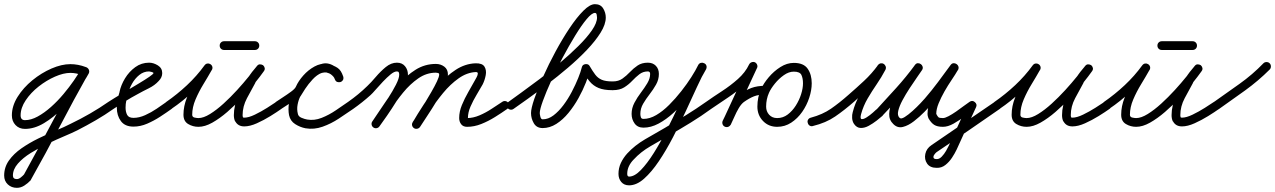

<svg xmlns="http://www.w3.org/2000/svg" viewBox="-65 -583 6123 922"><path d="M347 -261Q355 -257 358.5 -249.5Q362 -242 359 -233Q355 -225 347.5 -221.5Q340 -218 331 -221Q302 -233 273 -233Q240 -233 199 -215Q158 -197 120.5 -167.5Q83 -138 58.5 -101.5Q34 -65 34 -29Q34 -6 55 -6Q84 -6 116 -23.5Q148 -41 180 -69.5Q212 -98 240 -131.5Q268 -165 289.5 -196Q311 -227 323 -250Q328 -258 336 -260.5Q344 -263 352 -259Q360 -254 362.5 -246Q365 -238 361 -230Q342 -195 309 -149.5Q276 -104 234 -61.5Q192 -19 146 8.5Q100 36 55 36Q27 36 9.5 17.5Q-8 -1 -8 -29Q-8 -74 19.5 -118Q47 -162 90.5 -197.5Q134 -233 182.5 -254Q231 -275 273 -275Q310 -275 347 -261Q347 -261 347 -261Q347 -261 347 -261ZM352 -258Q360 -254 362.5 -245.5Q365 -237 360 -230Q289 -104 222 24.5Q155 153 84 279Q84 279 83 281Q82 283 82 283Q69 297 52 308Q35 319 16 319Q-10 319 -27.5 302.5Q-45 286 -45 260Q-45 220 -22 187.5Q1 155 38.5 129Q76 103 119 82Q162 61 203 44Q244 27 273 12Q321 -11 367 -37.5Q413 -64 456 -94Q463 -99 471.5 -97.5Q480 -96 485 -89Q490 -82 488.5 -73.5Q487 -65 480 -60Q439 -31 395 -5.5Q351 20 306 43Q282 55 244 71Q206 87 163.5 107.5Q121 128 83 151.5Q45 175 21 202.5Q-3 230 -3 260Q-3 277 16 277Q25 277 35 269Q45 261 50 255Q51 255 49 257Q48 259 48 259Q118 132 185.5 4Q253 -124 324 -250Q328 -258 336.5 -260.5Q345 -263 352 -258Z M480 -60Q473 -55 464.5 -56.5Q456 -58 451 -65Q446 -72 447.5 -80.5Q449 -89 456 -94Q463 -99 487 -113.5Q511 -128 542 -146.5Q573 -165 603 -183Q633 -201 652.5 -214.5Q672 -228 672 -232Q672 -235 663 -237.5Q654 -240 651 -240Q625 -240 604 -223Q583 -206 569 -181Q555 -156 551 -134Q551 -134 550 -133Q550 -132 550 -132Q545 -115 541.5 -99.5Q538 -84 538 -66Q538 -46 545.5 -31.5Q553 -17 576 -17Q603 -17 632 -30Q661 -43 687.5 -61Q714 -79 735 -94Q742 -99 750.5 -97.5Q759 -96 764 -89Q769 -82 767.5 -73.5Q766 -65 759 -60Q734 -42 704 -22.5Q674 -3 641.5 11Q609 25 576 25Q535 25 515.5 -1.5Q496 -28 496 -66Q496 -87 500 -106Q504 -125 510 -144Q510 -144 510 -143Q509 -142 509 -142Q516 -175 535.5 -207Q555 -239 584.5 -260.5Q614 -282 651 -282Q672 -282 693 -269Q714 -256 714 -232Q714 -211 697 -194Q678 -173 649.5 -159Q621 -145 596 -131Q566 -115 537 -97Q508 -79 480 -60Q480 -60 480 -60Q480 -60 480 -60Z M729 -65Q724 -72 725.5 -80.5Q727 -89 734 -94Q786 -130 833 -174Q880 -218 917 -269Q923 -277 931 -278Q939 -279 945 -275Q952 -271 954.5 -263Q957 -255 952 -247Q934 -215 912 -179Q890 -143 874 -105.5Q858 -68 858 -32Q858 -21 869 -18.5Q880 -16 888 -16Q912 -16 943.5 -35.5Q975 -55 1008.5 -85.5Q1042 -116 1073.5 -150.5Q1105 -185 1129.5 -215.5Q1154 -246 1168 -265Q1174 -273 1182.5 -273.5Q1191 -274 1197 -269Q1203 -264 1205.5 -256Q1208 -248 1201 -240Q1191 -227 1180 -214Q1169 -201 1161 -187Q1161 -187 1161 -187Q1162 -187 1162 -187Q1142 -151 1121 -111.5Q1100 -72 1100 -30Q1100 -23 1102 -20Q1102 -20 1102 -20Q1101 -20 1101 -20Q1102 -20 1103 -18Q1104 -16 1103 -17Q1101 -19 1101 -19Q1104 -18 1108 -18Q1129 -18 1159 -32.5Q1189 -47 1217.5 -65Q1246 -83 1262 -94Q1262 -94 1262 -94Q1262 -94 1262 -94Q1269 -99 1277.5 -97.5Q1286 -96 1291 -89Q1296 -82 1294.5 -73.5Q1293 -65 1286 -60Q1265 -45 1233.5 -25.5Q1202 -6 1168.5 9Q1135 24 1108 24Q1078 24 1065 0Q1065 0 1064 0Q1064 0 1064 0Q1058 -13 1058 -30Q1058 -78 1080.5 -122Q1103 -166 1124 -207Q1124 -207 1125 -207Q1125 -207 1125 -207Q1134 -223 1145.5 -237.5Q1157 -252 1169 -266Q1175 -274 1183 -274Q1191 -274 1198 -270Q1204 -265 1206 -257Q1208 -249 1202 -241Q1186 -218 1158.5 -184Q1131 -150 1097 -113.5Q1063 -77 1026.5 -45.5Q990 -14 954.5 6Q919 26 888 26Q861 26 838.5 12.5Q816 -1 816 -32Q816 -73 832.5 -114Q849 -155 872.5 -194Q896 -233 916 -267Q921 -276 929 -276.5Q937 -277 944 -273Q951 -269 954 -261Q957 -253 951 -245Q912 -191 862.5 -144Q813 -97 758 -60Q751 -55 742.5 -56.5Q734 -58 729 -65ZM1011 -343Q1002 -343 996 -349Q990 -355 990 -364Q990 -373 996 -379Q1002 -385 1011 -385Q1048 -385 1085 -385Q1122 -385 1159 -385Q1159 -385 1159 -385Q1159 -385 1159 -385Q1168 -385 1174 -379Q1180 -373 1180 -364Q1180 -355 1174 -349Q1168 -343 1159 -343Q1122 -343 1085 -343Q1048 -343 1011 -343Q1011 -343 1011 -343Q1011 -343 1011 -343Z M1255 -66Q1251 -73 1252.5 -81.5Q1254 -90 1262 -95Q1272 -102 1293 -115.5Q1314 -129 1333 -143Q1352 -157 1356 -167Q1368 -194 1391.5 -220.5Q1415 -247 1445 -263.5Q1475 -280 1507 -277Q1507 -277 1509 -277Q1511 -276 1511 -276Q1538 -269 1556 -257Q1574 -245 1583 -215Q1586 -205 1581.5 -198Q1577 -191 1570 -189Q1562 -187 1554.5 -189.5Q1547 -192 1543 -202Q1540 -211 1535 -216Q1535 -216 1536 -216Q1536 -215 1536 -215Q1533 -218 1530.5 -220.5Q1528 -223 1524 -226Q1524 -226 1524 -226Q1524 -226 1524 -226Q1502 -242 1479.5 -233Q1457 -224 1436.5 -202Q1416 -180 1400.5 -156.5Q1385 -133 1377 -119Q1377 -119 1377 -120Q1377 -120 1377 -120Q1368 -102 1364 -80Q1360 -58 1365 -38Q1367 -24 1382.5 -17.5Q1398 -11 1410 -9Q1410 -9 1410 -9Q1410 -9 1410 -9Q1444 -3 1479.5 -17Q1515 -31 1548 -53.5Q1581 -76 1607 -94Q1614 -99 1622.5 -97.5Q1631 -96 1636 -89Q1641 -82 1639.5 -73.5Q1638 -65 1631 -60Q1599 -38 1562 -13.5Q1525 11 1484 25.5Q1443 40 1402 33Q1402 33 1402 33Q1402 33 1402 33Q1376 28 1352.5 13Q1329 -2 1323 -30Q1318 -57 1322.5 -86.5Q1327 -116 1341 -140Q1341 -140 1341 -140Q1341 -140 1341 -141Q1355 -164 1376.5 -194Q1398 -224 1426 -247.5Q1454 -271 1485 -277.5Q1516 -284 1548 -260Q1548 -260 1548 -260Q1548 -260 1548 -260Q1553 -257 1557.5 -253Q1562 -249 1566 -245Q1566 -245 1566 -244Q1567 -244 1567 -244Q1577 -233 1583 -216Q1586 -207 1581.5 -200Q1577 -193 1569 -190Q1561 -188 1553.5 -190.5Q1546 -193 1543 -203Q1537 -222 1526.5 -226.5Q1516 -231 1499 -236Q1499 -236 1501 -235Q1503 -235 1503 -235Q1481 -237 1459 -223Q1437 -209 1419.5 -188.5Q1402 -168 1394 -149Q1387 -133 1366.5 -116Q1346 -99 1322.5 -84Q1299 -69 1284 -59Q1277 -55 1268.5 -56.5Q1260 -58 1255 -66Z M1602 -65Q1597 -72 1598.5 -80.5Q1600 -89 1607 -94Q1657 -129 1699 -170Q1717 -187 1739.5 -213.5Q1762 -240 1787.5 -261Q1813 -282 1841 -282Q1866 -282 1880 -265Q1894 -248 1894 -224Q1894 -202 1878 -168Q1862 -134 1839 -97Q1816 -60 1793.5 -27.5Q1771 5 1757 24Q1757 24 1757 24Q1757 24 1757 24Q1752 31 1743.5 32.5Q1735 34 1728 29Q1721 24 1719.5 15.5Q1718 7 1723 0Q1733 -15 1754 -45Q1775 -75 1798 -110.5Q1821 -146 1836.5 -176.5Q1852 -207 1852 -224Q1852 -231 1850 -235.5Q1848 -240 1841 -240Q1828 -240 1810.5 -225.5Q1793 -211 1774 -191Q1755 -171 1739 -152.5Q1723 -134 1714 -126Q1675 -91 1631 -60Q1624 -55 1615.5 -56.5Q1607 -58 1602 -65ZM1757 24Q1752 31 1743.5 32.5Q1735 34 1728 29Q1721 24 1719.5 15.5Q1718 7 1723 0Q1750 -39 1781 -86Q1812 -133 1849 -176.5Q1886 -220 1930.5 -248Q1975 -276 2028 -276Q2051 -276 2068.5 -263Q2086 -250 2086 -225Q2086 -204 2070.5 -170Q2055 -136 2032 -98Q2009 -60 1987 -27Q1965 6 1953 25Q1953 25 1953 25Q1953 25 1953 25Q1948 33 1939.5 34.5Q1931 36 1924 32Q1916 27 1914.5 18.5Q1913 10 1917 3Q1925 -9 1940 -32Q1955 -55 1972.5 -84Q1990 -113 2006.5 -141.5Q2023 -170 2033.5 -192.5Q2044 -215 2044 -225Q2044 -231 2038.5 -232.5Q2033 -234 2028 -234Q1983 -234 1943.5 -206.5Q1904 -179 1870.5 -138Q1837 -97 1809 -53Q1781 -9 1757 24Q1757 24 1757 24Q1757 24 1757 24ZM1924 33Q1916 28 1914 19.5Q1912 11 1917 4Q1939 -34 1970 -81.5Q2001 -129 2039.5 -173.5Q2078 -218 2123 -247.5Q2168 -277 2218 -279Q2251 -280 2261.5 -263Q2272 -246 2267.5 -222Q2263 -198 2253 -178Q2240 -155 2223.5 -127.5Q2207 -100 2194.5 -71.5Q2182 -43 2182 -16Q2182 -12 2182 -12.5Q2182 -13 2181 -14Q2179 -16 2178 -16Q2207 -16 2237.5 -29Q2268 -42 2296 -60.5Q2324 -79 2347 -94Q2354 -99 2362.5 -97.5Q2371 -96 2376 -89Q2381 -82 2379.5 -73.5Q2378 -65 2371 -60Q2344 -41 2312 -21Q2280 -1 2246 12.5Q2212 26 2178 26Q2159 26 2149.5 13.5Q2140 1 2140 -16Q2140 -47 2153 -78.5Q2166 -110 2183.5 -140.5Q2201 -171 2216 -198Q2219 -203 2224 -212.5Q2229 -222 2229.5 -229.5Q2230 -237 2220 -237Q2177 -235 2137 -206.5Q2097 -178 2062.5 -136Q2028 -94 2000 -50.5Q1972 -7 1953 25Q1948 33 1939.5 35Q1931 37 1924 33Z M2372 -65Q2367 -72 2368.5 -80.5Q2370 -89 2377 -94Q2399 -110 2438.5 -138.5Q2478 -167 2526.5 -203.5Q2575 -240 2623 -280.5Q2671 -321 2712 -361.5Q2753 -402 2777.5 -437.5Q2802 -473 2802 -499Q2802 -503 2800.5 -512Q2799 -521 2792 -521Q2777 -521 2752 -491Q2727 -461 2697 -412Q2667 -363 2637 -306.5Q2607 -250 2582 -195Q2557 -140 2542 -98.5Q2527 -57 2527 -40Q2527 -34 2530 -22Q2533 -10 2541 -10Q2568 -10 2593 -29Q2618 -48 2640.5 -78Q2663 -108 2681 -142.5Q2699 -177 2711.5 -208Q2724 -239 2729 -260Q2732 -273 2746 -275Q2761 -277 2767 -265Q2781 -241 2793.5 -224.5Q2806 -208 2824.5 -200Q2843 -192 2875 -192Q2884 -192 2890 -186Q2896 -180 2896 -171Q2896 -162 2890 -156Q2884 -150 2875 -150Q2835 -150 2809.5 -160.5Q2784 -171 2766.5 -192Q2749 -213 2731 -245Q2727 -250 2733.5 -254Q2740 -258 2748 -260Q2757 -261 2764 -259Q2771 -257 2769 -250Q2763 -223 2748.5 -186.5Q2734 -150 2713 -112Q2692 -74 2665 -41Q2638 -8 2606.5 12Q2575 32 2541 32Q2512 32 2498.5 9Q2485 -14 2485 -40Q2485 -62 2501 -109Q2517 -156 2543.5 -215.5Q2570 -275 2603 -336Q2636 -397 2670.5 -448.5Q2705 -500 2736.5 -531.5Q2768 -563 2792 -563Q2819 -563 2831.5 -542.5Q2844 -522 2844 -499Q2844 -466 2819 -426Q2794 -386 2753 -343Q2712 -300 2662 -257.5Q2612 -215 2562 -177Q2512 -139 2469.5 -108.5Q2427 -78 2401 -60Q2394 -55 2385.5 -56.5Q2377 -58 2372 -65Z M2854 -172Q2854 -180 2860.5 -186Q2867 -192 2876 -192Q2877 -192 2877 -192Q2877 -192 2877 -192Q2878 -192 2878 -192Q2905 -192 2924 -205.5Q2943 -219 2960 -237Q2977 -255 2997 -268.5Q3017 -282 3046 -282Q3070 -282 3084.5 -267Q3099 -252 3099 -228Q3099 -201 3085.5 -177Q3072 -153 3054.5 -130.5Q3037 -108 3023.5 -85Q3010 -62 3010 -36Q3010 -28 3012.5 -20Q3015 -12 3025 -12Q3055 -12 3086.5 -30.5Q3118 -49 3148.5 -79.5Q3179 -110 3206.5 -145Q3234 -180 3255 -213Q3276 -246 3288 -271Q3293 -280 3301.5 -281Q3310 -282 3317 -278Q3324 -275 3327 -267Q3330 -259 3325 -250Q3306 -218 3281.5 -164.5Q3257 -111 3228 -48.5Q3199 14 3166.5 76.5Q3134 139 3099 191Q3064 243 3028 275Q2992 307 2956 307Q2932 307 2918.5 291Q2905 275 2905 252Q2905 224 2916.5 199.5Q2928 175 2947 154Q2983 115 3032.5 86Q3082 57 3128 31Q3179 1 3228.5 -29.5Q3278 -60 3326 -94Q3326 -94 3326 -94Q3326 -94 3326 -94Q3333 -99 3341.5 -97.5Q3350 -96 3355 -89Q3360 -82 3358.5 -73.5Q3357 -65 3350 -60Q3302 -25 3251.5 6Q3201 37 3149 67Q3106 92 3059 119Q3012 146 2978 183Q2964 197 2955.5 214.5Q2947 232 2947 252Q2947 265 2956 265Q2982 265 3012.5 233.5Q3043 202 3075 151Q3107 100 3138 39Q3169 -22 3197 -82.5Q3225 -143 3248.5 -193Q3272 -243 3289 -272Q3294 -280 3302 -281.5Q3310 -283 3317 -279Q3324 -276 3327 -268.5Q3330 -261 3326 -251Q3311 -222 3287 -185Q3263 -148 3233 -110Q3203 -72 3168.5 -40.5Q3134 -9 3097.5 10.5Q3061 30 3025 30Q2997 30 2982.5 10Q2968 -10 2968 -36Q2968 -64 2981.5 -89.5Q2995 -115 3012.5 -138Q3030 -161 3043.5 -183.5Q3057 -206 3057 -228Q3057 -240 3046 -240Q3023 -240 3005.5 -226.5Q2988 -213 2971 -195Q2954 -177 2932.5 -163.5Q2911 -150 2878 -150Q2878 -150 2878 -150Q2879 -150 2879 -150Q2877 -150 2874 -150Q2866 -150 2860 -156.5Q2854 -163 2854 -172Z M3321 -65Q3316 -72 3317.5 -80.5Q3319 -89 3326 -94Q3360 -118 3401.5 -145Q3443 -172 3478.5 -203.5Q3514 -235 3532 -273Q3536 -281 3544 -284Q3552 -287 3560 -284Q3568 -280 3571 -271.5Q3574 -263 3570 -256Q3550 -213 3512.5 -178.5Q3475 -144 3431.5 -115Q3388 -86 3350 -60Q3343 -55 3334.5 -56.5Q3326 -58 3321 -65ZM3560 -284Q3568 -280 3571 -271.5Q3574 -263 3570 -256Q3539 -188 3507 -120.5Q3475 -53 3444 15Q3444 15 3444 15Q3444 15 3444 15Q3440 23 3432 26Q3424 29 3416 25Q3408 21 3405 13Q3402 5 3406 -3Q3437 -70 3468.5 -138Q3500 -206 3532 -273Q3536 -281 3544 -284Q3552 -287 3560 -284ZM3415 25Q3407 21 3404.5 12.5Q3402 4 3406 -4Q3416 -23 3427 -47Q3438 -71 3452 -93Q3466 -115 3483 -127Q3515 -150 3543 -160.5Q3571 -171 3610 -171Q3610 -171 3610 -171Q3610 -171 3610 -171Q3619 -171 3625 -165Q3631 -159 3631 -150Q3631 -141 3625 -135Q3619 -129 3610 -129Q3578 -129 3556 -120.5Q3534 -112 3507 -93Q3494 -83 3482.5 -63.5Q3471 -44 3461.5 -22Q3452 0 3444 16Q3439 23 3431 26Q3423 29 3415 25ZM3667 -16Q3695 -16 3717.5 -33Q3740 -50 3756.5 -76Q3773 -102 3782 -130.5Q3791 -159 3791 -183Q3791 -207 3783.5 -223Q3776 -239 3747 -239Q3723 -239 3699 -222Q3675 -205 3656 -181.5Q3637 -158 3628 -138Q3628 -138 3628 -138Q3628 -138 3628 -138Q3614 -107 3614 -71Q3614 -48 3628.5 -32Q3643 -16 3667 -16ZM3590 -156Q3590 -156 3590 -156Q3590 -156 3590 -156Q3602 -183 3626.5 -212Q3651 -241 3682.5 -261Q3714 -281 3747 -281Q3794 -281 3813.5 -253Q3833 -225 3833 -183Q3833 -150 3821 -113.5Q3809 -77 3787 -45.5Q3765 -14 3734.5 6Q3704 26 3667 26Q3626 26 3599 -2Q3572 -30 3572 -71Q3572 -117 3590 -156Z M3839 22Q3831 25 3823.5 20.5Q3816 16 3814 7Q3811 -1 3815.5 -8.5Q3820 -16 3829 -18Q3885 -33 3925.5 -61Q3966 -89 4010 -128Q4048 -161 4084.5 -195Q4121 -229 4151 -270Q4157 -278 4165 -279Q4173 -280 4179 -276Q4185 -272 4188 -264.5Q4191 -257 4187 -248Q4168 -212 4145 -178.5Q4122 -145 4101.5 -110Q4081 -75 4070 -35Q4070 -35 4070 -35Q4070 -35 4070 -35Q4064 -12 4073 -11Q4082 -10 4097.5 -20Q4113 -30 4127 -42.5Q4141 -55 4145 -59Q4145 -59 4144 -58Q4144 -57 4144 -57Q4192 -109 4239 -161Q4286 -213 4328 -270Q4334 -279 4342 -279.5Q4350 -280 4357 -275Q4363 -271 4365.5 -263Q4368 -255 4363 -247Q4355 -235 4338.5 -211.5Q4322 -188 4303 -159Q4284 -130 4269 -102Q4254 -74 4248.5 -51Q4243 -28 4255 -17Q4255 -17 4255 -17Q4255 -17 4255 -17Q4262 -10 4279.5 -21Q4297 -32 4317.5 -50.5Q4338 -69 4354.5 -86.5Q4371 -104 4376 -110Q4409 -148 4439.5 -189Q4470 -230 4500 -271Q4506 -279 4514 -279.5Q4522 -280 4529 -275Q4535 -271 4537.5 -263.5Q4540 -256 4535 -247Q4523 -226 4505 -199.5Q4487 -173 4470.5 -144Q4454 -115 4442.5 -87Q4431 -59 4431 -36Q4431 -35 4432 -33Q4432 -33 4431 -34Q4430 -36 4431 -36Q4437 -24 4441.5 -20Q4446 -16 4463 -16Q4473 -16 4490 -25Q4507 -34 4526.5 -47.5Q4546 -61 4563 -74Q4580 -87 4591 -94Q4604 -103 4616 -93Q4629 -82 4622 -68Q4599 -18 4575.5 33Q4552 84 4529 135Q4529 135 4529 135Q4529 135 4529 135Q4520 154 4506.5 174.5Q4493 195 4474.5 209.5Q4456 224 4432 223Q4432 223 4433 223Q4433 223 4433 223Q4401 223 4387 202.5Q4373 182 4378.5 156Q4384 130 4408 114Q4408 114 4408 114Q4408 114 4408 114Q4484 62 4560 10Q4636 -42 4712 -94Q4712 -94 4712 -94Q4712 -94 4712 -94Q4719 -99 4727.5 -97.5Q4736 -96 4741 -89Q4746 -82 4744.5 -73.5Q4743 -65 4736 -60Q4660 -7 4584 45Q4508 97 4432 148Q4432 148 4432 148Q4432 148 4432 148Q4432 148 4432 148Q4432 148 4432 148Q4426 153 4421 160.5Q4416 168 4418 174.5Q4420 181 4433 181Q4433 181 4433 181Q4434 181 4434 181Q4446 181 4457.5 169Q4469 157 4478 141.5Q4487 126 4491 117Q4491 117 4491 117Q4491 117 4491 117Q4514 67 4537.5 16Q4561 -35 4584 -86Q4587 -93 4594.5 -91.5Q4602 -90 4609 -84Q4616 -79 4618.5 -71.5Q4621 -64 4615 -60Q4595 -46 4568.5 -25.5Q4542 -5 4514.5 10.5Q4487 26 4463 26Q4436 26 4421 16.5Q4406 7 4393 -16Q4393 -16 4393 -18Q4392 -19 4392 -19Q4389 -29 4389 -36Q4389 -74 4408.5 -115.5Q4428 -157 4453.5 -196.5Q4479 -236 4499 -269Q4504 -277 4512.5 -277.5Q4521 -278 4528 -274Q4534 -269 4537 -261Q4540 -253 4534 -245Q4503 -204 4472 -162.5Q4441 -121 4408 -82Q4396 -68 4373.5 -45Q4351 -22 4324 -1Q4297 20 4271 26.5Q4245 33 4225 13Q4225 13 4225 13Q4225 13 4225 13Q4204 -7 4205 -36Q4206 -65 4220 -98Q4234 -131 4255 -163Q4276 -195 4296 -223Q4316 -251 4327 -269Q4333 -278 4341 -278.5Q4349 -279 4356 -274Q4363 -269 4365.5 -261.5Q4368 -254 4362 -246Q4319 -187 4271.5 -134Q4224 -81 4174 -29Q4174 -29 4174 -28Q4173 -27 4173 -27Q4163 -18 4145 -4Q4127 10 4107 21Q4087 32 4068 31.5Q4049 31 4036 12Q4028 0 4027 -16Q4026 -32 4030 -45Q4030 -45 4030 -45Q4030 -45 4030 -45Q4041 -88 4062 -124.5Q4083 -161 4106.5 -195.5Q4130 -230 4149 -268Q4154 -276 4162 -276.5Q4170 -277 4177 -273Q4184 -269 4187.5 -261.5Q4191 -254 4185 -246Q4154 -203 4115.5 -167Q4077 -131 4038 -96Q3990 -54 3945.5 -23.5Q3901 7 3839 22Q3839 22 3839 22Q3839 22 3839 22Z M4706 -65Q4701 -72 4702.5 -80.5Q4704 -89 4711 -94Q4763 -130 4810 -174Q4857 -218 4894 -269Q4900 -277 4908 -278Q4916 -279 4922 -275Q4929 -271 4931.5 -263Q4934 -255 4929 -247Q4911 -215 4889 -179Q4867 -143 4851 -105.5Q4835 -68 4835 -32Q4835 -21 4846 -18.5Q4857 -16 4865 -16Q4889 -16 4920.5 -35.5Q4952 -55 4985.5 -85.5Q5019 -116 5050.5 -150.5Q5082 -185 5106.5 -215.5Q5131 -246 5145 -265Q5151 -273 5159.5 -273.5Q5168 -274 5174 -269Q5180 -264 5182.5 -256Q5185 -248 5178 -240Q5168 -227 5157 -214Q5146 -201 5138 -187Q5138 -187 5138 -187Q5139 -187 5139 -187Q5119 -151 5098 -111.5Q5077 -72 5077 -30Q5077 -23 5079 -20Q5079 -20 5079 -20Q5078 -20 5078 -20Q5079 -20 5080 -18Q5081 -16 5080 -17Q5078 -19 5078 -19Q5081 -18 5085 -18Q5106 -18 5136 -32.5Q5166 -47 5194.5 -65Q5223 -83 5239 -94Q5239 -94 5239 -94Q5239 -94 5239 -94Q5246 -99 5254.5 -97.5Q5263 -96 5268 -89Q5273 -82 5271.5 -73.5Q5270 -65 5263 -60Q5242 -45 5210.5 -25.5Q5179 -6 5145.5 9Q5112 24 5085 24Q5055 24 5042 0Q5042 0 5041 0Q5041 0 5041 0Q5035 -13 5035 -30Q5035 -78 5057.5 -122Q5080 -166 5101 -207Q5101 -207 5102 -207Q5102 -207 5102 -207Q5111 -223 5122.5 -237.5Q5134 -252 5146 -266Q5152 -274 5160 -274Q5168 -274 5175 -270Q5181 -265 5183 -257Q5185 -249 5179 -241Q5163 -218 5135.5 -184Q5108 -150 5074 -113.5Q5040 -77 5003.5 -45.5Q4967 -14 4931.5 6Q4896 26 4865 26Q4838 26 4815.5 12.5Q4793 -1 4793 -32Q4793 -73 4809.5 -114Q4826 -155 4849.5 -194Q4873 -233 4893 -267Q4898 -276 4906 -276.5Q4914 -277 4921 -273Q4928 -269 4931 -261Q4934 -253 4928 -245Q4889 -191 4839.5 -144Q4790 -97 4735 -60Q4728 -55 4719.5 -56.5Q4711 -58 4706 -65Z M5232 -65Q5227 -72 5228.5 -80.5Q5230 -89 5237 -94Q5289 -130 5336 -174Q5383 -218 5420 -269Q5426 -277 5434 -278Q5442 -279 5448 -275Q5455 -271 5457.5 -263Q5460 -255 5455 -247Q5437 -215 5415 -179Q5393 -143 5377 -105.5Q5361 -68 5361 -32Q5361 -21 5372 -18.5Q5383 -16 5391 -16Q5415 -16 5446.5 -35.5Q5478 -55 5511.5 -85.5Q5545 -116 5576.5 -150.5Q5608 -185 5632.5 -215.5Q5657 -246 5671 -265Q5677 -273 5685.5 -273.5Q5694 -274 5700 -269Q5706 -264 5708.5 -256Q5711 -248 5704 -240Q5694 -227 5683 -214Q5672 -201 5664 -187Q5664 -187 5664 -187Q5665 -187 5665 -187Q5645 -151 5624 -111.5Q5603 -72 5603 -30Q5603 -23 5605 -20Q5605 -20 5605 -20Q5604 -20 5604 -20Q5605 -20 5606 -18Q5607 -16 5606 -17Q5604 -19 5604 -19Q5607 -18 5611 -18Q5632 -18 5662 -32.5Q5692 -47 5720.5 -65Q5749 -83 5765 -94Q5765 -94 5765 -94Q5765 -94 5765 -94Q5772 -99 5780.5 -97.5Q5789 -96 5794 -89Q5799 -82 5797.5 -73.5Q5796 -65 5789 -60Q5768 -45 5736.5 -25.5Q5705 -6 5671.5 9Q5638 24 5611 24Q5581 24 5568 0Q5568 0 5567 0Q5567 0 5567 0Q5561 -13 5561 -30Q5561 -78 5583.5 -122Q5606 -166 5627 -207Q5627 -207 5628 -207Q5628 -207 5628 -207Q5637 -223 5648.5 -237.5Q5660 -252 5672 -266Q5678 -274 5686 -274Q5694 -274 5701 -270Q5707 -265 5709 -257Q5711 -249 5705 -241Q5689 -218 5661.5 -184Q5634 -150 5600 -113.5Q5566 -77 5529.5 -45.5Q5493 -14 5457.5 6Q5422 26 5391 26Q5364 26 5341.5 12.5Q5319 -1 5319 -32Q5319 -73 5335.5 -114Q5352 -155 5375.5 -194Q5399 -233 5419 -267Q5424 -276 5432 -276.5Q5440 -277 5447 -273Q5454 -269 5457 -261Q5460 -253 5454 -245Q5415 -191 5365.5 -144Q5316 -97 5261 -60Q5254 -55 5245.5 -56.5Q5237 -58 5232 -65ZM5514 -343Q5505 -343 5499 -349Q5493 -355 5493 -364Q5493 -373 5499 -379Q5505 -385 5514 -385Q5551 -385 5588 -385Q5625 -385 5662 -385Q5662 -385 5662 -385Q5662 -385 5662 -385Q5671 -385 5677 -379Q5683 -373 5683 -364Q5683 -355 5677 -349Q5671 -343 5662 -343Q5625 -343 5588 -343Q5551 -343 5514 -343Q5514 -343 5514 -343Q5514 -343 5514 -343Z M5759 -63Q5754 -71 5755.5 -79.5Q5757 -88 5764 -93Q5825 -136 5887.5 -180.5Q5950 -225 6002 -279Q6002 -279 6002 -279Q6002 -279 6002 -279Q6008 -285 6017 -285Q6026 -285 6032 -279Q6038 -273 6038 -264Q6038 -255 6032 -249Q5978 -195 5914.5 -149Q5851 -103 5788 -59Q5781 -54 5772.5 -55Q5764 -56 5759 -63Z"/></svg>

Font: FRB American Cursive Medium
Style: Italic
Weight: 500
Italic angle: -25°
Version: Version 2.0;Modular Font Editor K font №1